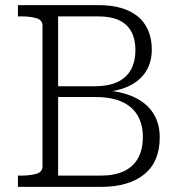

<svg xmlns="http://www.w3.org/2000/svg" viewBox="-20 -730 703 750"><path d="M365 -710Q414 -710 452.5 -699Q491 -688 518 -666Q545 -644 559 -611Q573 -578 573 -536Q573 -490 552 -454Q531 -418 488 -396Q445 -374 379 -369L409 -388V-358L379 -378Q454 -374 504 -350.5Q554 -327 579 -287Q604 -247 604 -194Q604 -146 589 -110Q574 -74 544 -49.5Q514 -25 471.5 -12.5Q429 0 375 0H50V-44H61Q98 -44 122 -51Q146 -58 146 -80V-630Q146 -652 122 -659Q98 -666 61 -666H50V-710ZM182 -393H349Q403 -393 438.5 -409.5Q474 -426 491.5 -458Q509 -490 509 -535Q509 -577 493 -606.5Q477 -636 445 -651Q413 -666 363 -666H207V-44H373Q428 -44 464.5 -61.5Q501 -79 519.5 -112.5Q538 -146 538 -195Q538 -244 517.5 -279Q497 -314 456 -332.5Q415 -351 353 -351H182Z"/></svg>

Font: Roboto Serif ExtraLight
Style: Regular
Weight: 250
Version: Version 1.007